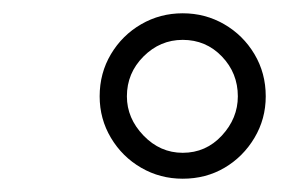

<svg xmlns="http://www.w3.org/2000/svg" viewBox="-20 -718 440 289"><path d="M255 -449Q221 -449 192.5 -465.5Q164 -482 147 -510.5Q130 -539 130 -573Q130 -608 147 -636.5Q164 -665 192.5 -681.5Q221 -698 255 -698Q289 -698 317.5 -681.5Q346 -665 363 -636.5Q380 -608 380 -573Q380 -539 363 -510.5Q346 -482 318 -465.5Q290 -449 255 -449ZM255 -488Q290 -488 314 -514Q338 -540 338 -573Q338 -608 314 -633Q290 -658 255 -658Q221 -658 196 -633Q171 -608 171 -573Q171 -540 196 -514Q221 -488 255 -488Z"/></svg>

Font: Archivo Condensed Light
Style: Italic
Weight: 300
Width: 3
Italic angle: -10°
Designer: Hector Gatti
Foundry: Omnibus-Type
Version: Version 2.001